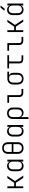

<svg xmlns="http://www.w3.org/2000/svg" viewBox="2798 -3622 1005 6640"><g transform="rotate(-90 3300.0 -302.5)"><path d="M110 0H176V-255H299L468 0H546L357 -288L536 -550H459L298 -315H176V-550H110Z M879 10C955 10 1011 -27 1030 -87H1031V0H1097V-550H1031L1032 -463H1030C1011 -523 955 -560 879 -560C769 -560 697 -481 697 -358V-191C697 -69 769 10 879 10ZM897 -47C814 -47 763 -101 763 -193V-356C763 -449 814 -503 897 -503C982 -503 1031 -448 1031 -356V-193C1031 -101 981 -47 897 -47Z M1500 10C1624 10 1702 -68 1702 -194V-526C1702 -651 1623 -730 1500 -730C1377 -730 1298 -651 1298 -526V-194C1298 -68 1377 10 1500 10ZM1364 -399V-526C1364 -619 1414 -672 1500 -672C1586 -672 1636 -619 1636 -526V-399ZM1500 -48C1414 -48 1364 -101 1364 -194V-341H1636V-194C1636 -101 1586 -48 1500 -48Z M2079 10C2155 10 2211 -27 2230 -87H2231V0H2297V-550H2231L2232 -463H2230C2211 -523 2155 -560 2079 -560C1969 -560 1897 -481 1897 -358V-191C1897 -69 1969 10 2079 10ZM2097 -47C2014 -47 1963 -101 1963 -193V-356C1963 -449 2014 -503 2097 -503C2182 -503 2231 -448 2231 -356V-193C2231 -101 2181 -47 2097 -47Z M2504 180H2570V8L2569 -93C2586 -29 2642 10 2721 10C2830 10 2901 -69 2901 -192V-359C2901 -481 2823 -560 2703 -560C2583 -560 2504 -480 2504 -359ZM2703 -47C2619 -47 2570 -101 2570 -194V-357C2570 -446 2621 -502 2703 -502C2783 -502 2835 -446 2835 -357V-194C2835 -101 2786 -47 2703 -47Z M3412 0H3544V-60H3412C3359 -60 3330 -90 3330 -143V-550H3064V-490H3264V-143C3264 -53 3319 0 3412 0Z M3899 10C4021 10 4101 -70 4101 -194V-352C4101 -426 4062 -478 4002 -491H4140V-550H3899C3778 -550 3697 -470 3697 -352V-194C3697 -70 3777 10 3899 10ZM3899 -48C3813 -48 3763 -103 3763 -194V-352C3763 -443 3814 -492 3899 -492C3996 -492 4035 -443 4035 -352V-194C4035 -103 3984 -48 3899 -48Z M4565 0H4706V-60H4565C4519 -60 4493 -87 4493 -133V-490H4711V-550H4256V-490H4427V-133C4427 -49 4478 0 4565 0Z M5212 0H5344V-60H5212C5159 -60 5130 -90 5130 -143V-550H4864V-490H5064V-143C5064 -53 5119 0 5212 0Z M5510 0H5576V-255H5699L5868 0H5946L5757 -288L5936 -550H5859L5698 -315H5576V-550H5510Z M6247 -645H6318L6429 -785H6353ZM6279 10C6355 10 6411 -27 6430 -87H6431V0H6497V-550H6431L6432 -463H6430C6411 -523 6355 -560 6279 -560C6169 -560 6097 -481 6097 -358V-191C6097 -69 6169 10 6279 10ZM6297 -47C6214 -47 6163 -101 6163 -193V-356C6163 -449 6214 -503 6297 -503C6382 -503 6431 -448 6431 -356V-193C6431 -101 6381 -47 6297 -47Z"/></g></svg>

Font: JetBrains Mono ExtraLight
Style: Regular
Weight: 240
Monospace: yes
Designer: Philipp Nurullin, Konstantin Bulenkov
Foundry: JetBrains
Version: Version 2.305